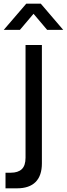

<svg xmlns="http://www.w3.org/2000/svg" viewBox="-40 -785 364 1045"><path d="M-19.5 -622.5 103 -765H182L304 -622.5H216.5L142.5 -710L68.5 -622.5ZM-10 240V155H19Q58 155 78.5 135.8Q99 116.5 99 73.5V-540H188V104Q188 171 153.8 205.5Q119.5 240 52.5 240Z"/></svg>

Font: Cns Manrope Med
Style: Regular
Weight: 500
Designer: Mikhail Sharanda
Foundry: Mikhail Sharanda
Version: Version 4.504